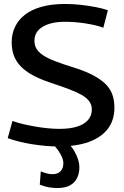

<svg xmlns="http://www.w3.org/2000/svg" viewBox="-20 -730 626 970"><path d="M525 -678 502 -590Q484 -597 460 -602.5Q436 -608 410 -612Q384 -616 358 -618Q332 -620 309 -620Q238 -620 196 -595Q154 -570 154 -524Q154 -501 164.5 -483.5Q175 -466 197.5 -451Q220 -436 257 -421.5Q294 -407 346 -391Q402 -374 442 -354Q482 -334 508 -310.5Q534 -287 546 -256.5Q558 -226 558 -186Q558 -123 525 -79.5Q492 -36 429 -13Q366 10 274 10Q244 10 210 7Q176 4 141.5 -1.5Q107 -7 75.5 -15Q44 -23 19 -32L43 -119Q67 -110 97 -103Q127 -96 159 -90.5Q191 -85 222 -82Q253 -79 280 -79Q334 -79 370 -90.5Q406 -102 425 -124Q444 -146 444 -177Q444 -200 431 -218Q418 -236 392.5 -250.5Q367 -265 327 -280Q287 -295 233 -313Q182 -330 145.5 -350Q109 -370 85.5 -394Q62 -418 50.5 -448Q39 -478 39 -517Q39 -559 56 -594.5Q73 -630 106.5 -656Q140 -682 191 -696Q242 -710 309 -710Q348 -710 388 -705.5Q428 -701 464.5 -694Q501 -687 525 -678ZM186 136Q203 143 218 146.5Q233 150 245 150Q271 150 285.5 135.5Q300 121 300 95Q300 80 293 63.5Q286 47 274 30Q262 13 246 -3H327Q343 12 355 32.5Q367 53 374 74.5Q381 96 381 116Q381 144 370 168Q359 192 334.5 206Q310 220 269 220Q250 220 228 216.5Q206 213 181 203Z"/></svg>

Font: Georama ExtraCondensed Thin Medium
Style: Regular
Weight: 500
Version: Version 1.001